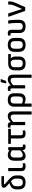

<svg xmlns="http://www.w3.org/2000/svg" viewBox="2272 -3016 928 5513"><g transform="rotate(-90 2736.5 -259.0)"><path d="M256 11Q159 11 107.5 -38Q56 -87 56 -182V-253Q56 -295 67.5 -327.5Q79 -360 104 -385Q129 -410 169 -429Q209 -448 266 -464L311 -417Q257 -397 224 -380Q191 -363 174.5 -344Q158 -325 152 -301Q146 -277 146 -244V-189Q146 -129 172.5 -99Q199 -69 256 -69Q313 -69 339 -99Q365 -129 365 -189V-251Q365 -292 357 -318.5Q349 -345 328.5 -368.5Q308 -392 269 -424L151 -529Q124 -552 113 -572.5Q102 -593 102 -616Q102 -646 126.5 -664.5Q151 -683 204 -683H426Q436 -683 436 -673V-619Q436 -609 426 -609H225Q201 -609 201 -595Q201 -588 209 -580Q217 -572 231 -561L346 -462Q377 -434 398.5 -409.5Q420 -385 433 -360.5Q446 -336 451.5 -308.5Q457 -281 457 -246V-182Q457 -87 405.5 -38Q354 11 256 11Z M720 11Q671 11 640 -2.5Q609 -16 594 -46.5Q579 -77 579 -127V-479Q579 -488 589 -488H661Q670 -488 670 -479V-127Q670 -93 685 -79.5Q700 -66 733 -66Q751 -66 765.5 -68Q780 -70 794 -73Q805 -75 805 -65V-8Q805 -2 796 2Q782 6 761.5 8.5Q741 11 720 11Z M1014 11Q947 11 913 -32Q879 -75 879 -161V-312Q879 -402 922 -451Q965 -500 1045 -500Q1086 -500 1125.5 -483.5Q1165 -467 1189 -448L1190 -376Q1160 -396 1127.5 -408.5Q1095 -421 1067 -421Q1019 -421 994.5 -391.5Q970 -362 970 -303V-165Q970 -116 988 -92.5Q1006 -69 1044 -69Q1078 -69 1111.5 -90Q1145 -111 1193 -161L1196 -89Q1166 -57 1137 -34.5Q1108 -12 1078.5 -0.5Q1049 11 1014 11ZM1282 11Q1232 11 1207.5 -11.5Q1183 -34 1183 -85V-105L1177 -130V-403L1182 -432V-479Q1182 -488 1192 -488H1258Q1268 -488 1268 -479V-118Q1268 -86 1275.5 -76Q1283 -66 1303 -66Q1309 -66 1317 -67Q1325 -68 1332 -69Q1341 -71 1341 -61V-4Q1341 3 1332 6Q1321 8 1307.5 9.5Q1294 11 1282 11Z M1659 11Q1611 11 1580 -3.5Q1549 -18 1533.5 -50.5Q1518 -83 1518 -137V-411H1374Q1363 -411 1363 -420V-479Q1363 -488 1373 -488H1786Q1796 -488 1796 -479V-420Q1796 -411 1786 -411H1609V-135Q1609 -98 1623.5 -82Q1638 -66 1669 -66Q1689 -66 1706.5 -68.5Q1724 -71 1738 -74Q1748 -76 1748 -66L1749 -10Q1749 -1 1740 0Q1725 4 1704.5 7.5Q1684 11 1659 11Z M2214 185Q2204 185 2204 175V-331Q2204 -377 2185.5 -398Q2167 -419 2129 -419Q2094 -419 2058.5 -397.5Q2023 -376 1977 -330L1974 -401Q2005 -433 2034 -455Q2063 -477 2093.5 -488.5Q2124 -500 2158 -500Q2226 -500 2260.5 -460Q2295 -420 2295 -340V175Q2295 185 2285 185ZM1911 0Q1901 0 1901 -10V-375Q1901 -404 1894.5 -413.5Q1888 -423 1869 -423Q1863 -423 1855 -422Q1847 -421 1840 -420Q1830 -420 1830 -429V-484Q1830 -493 1840 -495Q1854 -497 1869.5 -498.5Q1885 -500 1898 -500Q1941 -500 1964.5 -477.5Q1988 -455 1988 -412V-393L1992 -359V-10Q1992 0 1983 0Z M2440 185Q2430 185 2430 175V-319Q2430 -407 2479 -453.5Q2528 -500 2624 -500Q2720 -500 2767.5 -455Q2815 -410 2815 -321V-181Q2815 -89 2772 -39Q2729 11 2648 11Q2614 11 2575.5 1Q2537 -9 2509 -24L2507 -100Q2535 -84 2566 -75.5Q2597 -67 2624 -67Q2674 -67 2699 -98Q2724 -129 2724 -188V-319Q2724 -371 2699 -395.5Q2674 -420 2624 -420Q2575 -420 2548 -395Q2521 -370 2521 -316V175Q2521 185 2512 185Z M3269 185Q3259 185 3259 175V-331Q3259 -377 3240.5 -398Q3222 -419 3184 -419Q3149 -419 3113.5 -397.5Q3078 -376 3032 -330L3029 -401Q3060 -433 3089 -455Q3118 -477 3148.5 -488.5Q3179 -500 3213 -500Q3281 -500 3315.5 -460Q3350 -420 3350 -340V175Q3350 185 3340 185ZM2966 0Q2956 0 2956 -10V-375Q2956 -404 2949.5 -413.5Q2943 -423 2924 -423Q2918 -423 2910 -422Q2902 -421 2895 -420Q2885 -420 2885 -429V-484Q2885 -493 2895 -495Q2909 -497 2924.5 -498.5Q2940 -500 2953 -500Q2996 -500 3019.5 -477.5Q3043 -455 3043 -412V-393L3047 -359V-10Q3047 0 3038 0ZM3107 -546Q3097 -546 3099 -555L3132 -695Q3133 -703 3143 -703H3215Q3227 -703 3222 -692L3171 -553Q3167 -546 3159 -546Z M3671 11Q3571 11 3522.5 -37.5Q3474 -86 3474 -172V-299Q3474 -390 3523 -439Q3572 -488 3675 -488H3933Q3943 -488 3943 -479V-421Q3943 -411 3933 -411L3814 -416V-415Q3838 -395 3854 -365Q3870 -335 3870 -286V-172Q3870 -86 3820.5 -37.5Q3771 11 3671 11ZM3671 -69Q3724 -69 3751.5 -95Q3779 -121 3779 -172V-294Q3779 -331 3770 -355Q3761 -379 3746.5 -393.5Q3732 -408 3714 -414H3676Q3625 -414 3594.5 -390Q3564 -366 3564 -306V-172Q3564 -121 3592 -95Q3620 -69 3671 -69Z M4204 11Q4108 11 4056.5 -37.5Q4005 -86 4005 -182V-307Q4005 -403 4056 -451.5Q4107 -500 4204 -500Q4301 -500 4352.5 -451.5Q4404 -403 4404 -307V-182Q4404 -86 4353 -37.5Q4302 11 4204 11ZM4204 -69Q4260 -69 4286.5 -98.5Q4313 -128 4313 -189V-300Q4313 -361 4286.5 -390.5Q4260 -420 4204 -420Q4148 -420 4121.5 -390.5Q4095 -361 4095 -300V-189Q4095 -128 4121.5 -98.5Q4148 -69 4204 -69Z M4736 11Q4637 11 4591 -35Q4545 -81 4545 -169V-375Q4545 -404 4538.5 -413.5Q4532 -423 4513 -423Q4507 -423 4499 -422Q4491 -421 4484 -420Q4474 -420 4474 -429V-484Q4474 -493 4484 -495Q4498 -497 4513.5 -498.5Q4529 -500 4543 -500Q4590 -500 4613.5 -476Q4637 -452 4637 -401V-163Q4637 -116 4663 -92.5Q4689 -69 4736 -69Q4782 -69 4808 -94Q4834 -119 4834 -171V-248Q4834 -318 4828 -377Q4822 -436 4816 -478Q4815 -488 4825 -488H4896Q4906 -488 4907 -480Q4914 -441 4919.5 -386Q4925 -331 4925 -264V-179Q4925 -85 4878.5 -37Q4832 11 4736 11Z M5189 0Q5181 0 5178 -8L5013 -477Q5010 -488 5022 -488H5099Q5108 -488 5110 -481L5199 -205Q5208 -176 5217 -146Q5226 -116 5235 -87H5236Q5247 -114 5259 -143Q5271 -172 5283 -200L5329 -303Q5343 -336 5352 -367Q5361 -398 5361 -435V-479Q5361 -488 5371 -488H5443Q5452 -488 5452 -479V-439Q5452 -395 5440 -354.5Q5428 -314 5408 -268L5291 -8Q5288 0 5280 0Z"/></g></svg>

Font: Sofia Sans Semi Condensed Medium
Style: Regular
Weight: 500
Designer: Botio Nikoltchev, Ani Petrova
Foundry: lettersoup
Version: Version 4.100